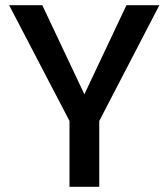

<svg xmlns="http://www.w3.org/2000/svg" viewBox="-20 -715 630 735"><path d="M590 -695 360 -252V0H246V-252L15 -695H142L303 -354L464 -695Z"/></svg>

Font: Poppins Medium A&M
Style: Regular
Weight: 500
Designer: Ninad Kale (Devanagari), Jonny Pinhorn (Latin)
Foundry: Indian Type Foundry
Version: 4.004